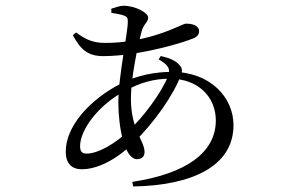

<svg xmlns="http://www.w3.org/2000/svg" viewBox="-20 -598 1040 677"><path d="M446.3 43.3 449.9 59.5C653.3 55.9 803.3 -9.6 803.3 -157.1C803.3 -253.3 722.8 -344.6 585.8 -344.6C522.7 -344.6 463.9 -330.5 419.4 -309.6C323.3 -264.9 211.9 -168.8 211.9 -62.4C211.9 -20.8 233.7 -1.2 268.6 -1.2C321.1 -1.2 386.8 -32.2 448.6 -92.3C523.4 -164.7 594.7 -266.1 618.7 -335.9C623.3 -348.7 622.3 -358.6 612.8 -368.8C598.4 -385.4 574.8 -394.2 547 -400.5L539.4 -388.8C572.7 -369 583.2 -356.5 571.5 -327.2C549.7 -271.6 485.1 -184.3 430.2 -133.3C386.7 -92.7 326.9 -56.4 285.4 -56.4C268.5 -56.4 262.4 -64.5 262.4 -83C262.4 -138.5 323.6 -224.9 418.5 -276.4C474.2 -307.1 523.4 -320.5 579.3 -320.5C679.7 -320.5 741 -254.9 741 -173.5C741 -60 635.8 14.8 446.3 43.3ZM463.1 -36.7C476.8 -36.7 489.7 -43.6 489.7 -61.9C489.7 -102.4 441.6 -138.8 441.6 -250.4C441.6 -320.4 463.8 -428.3 479.3 -487.3C486.8 -514.7 502.4 -518.9 502.4 -536.4C502.4 -551.9 459.3 -577.7 415.1 -577.7C403.5 -577.7 386.4 -571.7 372.5 -567.4L372.7 -552.7C388.5 -550.3 403.4 -547.7 415.5 -543.7C427.7 -539.3 430.7 -535.8 430.7 -522.6C430.7 -480.3 397.3 -328.8 397.3 -237.5C397.3 -147.3 419.6 -36.7 463.1 -36.7ZM344.7 -400.1C377.2 -400.1 412 -403.5 443.9 -408.1C531.5 -420.5 626.3 -448.2 661.4 -462.6C675.9 -468.5 682 -476.9 682 -488.3C682 -504.3 665.3 -514.6 636 -514.6C622.4 -514.6 562.2 -474.6 447.3 -455C416.5 -449.6 384.9 -446.7 352.6 -446.7C313.7 -446.7 287.6 -454.2 248.3 -483.5L237 -474C264.7 -421 292 -400.1 344.7 -400.1Z"/></svg>

Font: Source Han Serif CN VF
Style: Regular
Weight: 250
Designer: Ryoko NISHIZUKA 西塚涼子 (kana & ideographs); Frank Grießhammer (Latin, Greek & Cyrillic); Wenlong ZHANG 张文龙 (bopomofo); San
Foundry: Adobe
Version: Version 2.002;hotconv 1.1.0;makeotfexe 2.6.0